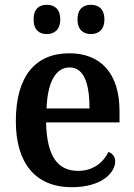

<svg xmlns="http://www.w3.org/2000/svg" viewBox="-20 -770 560 800"><path d="M359 -628C388 -628 415 -644 415 -689C415 -735 388 -750 359 -750C329 -750 303 -735 303 -689C303 -644 329 -628 359 -628ZM175 -628C204 -628 231 -644 231 -689C231 -735 204 -750 175 -750C145 -750 120 -735 120 -689C120 -644 145 -628 175 -628ZM279 10C405 10 460 -51 460 -98C460 -118 447 -132 432 -137C411 -94 369 -58 306 -58C220 -58 175 -119 172 -260H478V-307C478 -465 399 -548 269 -548C127 -548 46 -452 46 -265C46 -91 127 10 279 10ZM353 -318H174C178 -428 212 -489 270 -489C330 -489 353 -422 353 -318Z"/></svg>

Font: Noto Serif Khmer SemiCondensed SemiBold
Style: Regular
Weight: 600
Width: 4
Designer: Danh Hong and the Monotype Design Team
Foundry: Monotype Imaging Inc.
Version: Version 2.004